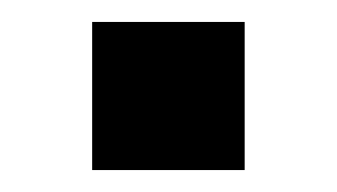

<svg xmlns="http://www.w3.org/2000/svg" viewBox="-20 -376 307 175"><path d="M64 -221V-356H203V-221Z"/></svg>

Font: Chivo SemiBold
Style: Regular
Weight: 600
Designer: Hector Gatti
Foundry: Omnibus-Type
Version: Version 2.002